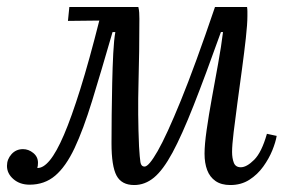

<svg xmlns="http://www.w3.org/2000/svg" viewBox="-24 -520 825 551"><path d="M61 10Q33 10 14.5 -6Q-4 -22 -4 -44Q-4 -63 9 -77.5Q22 -92 42 -92Q58 -92 71.5 -81Q85 -70 85 -53Q85 -48 84.5 -44.5Q84 -41 83 -38Q100 -37 119 -60Q138 -83 159.5 -133Q181 -183 206.5 -264.5Q232 -346 261 -461L171 -460L175 -500H373Q375 -492 375.5 -483.5Q376 -475 376 -466Q376 -373 373.5 -282.5Q371 -192 375 -100Q377 -67 379 -54.5Q381 -42 391 -42Q403 -42 428.5 -86.5Q454 -131 495 -231.5Q536 -332 593 -500H685Q686 -493 686 -487.5Q686 -482 686 -474Q686 -451 681.5 -410.5Q677 -370 670.5 -322Q664 -274 657.5 -226Q651 -178 646.5 -140.5Q642 -103 642 -84Q642 -66 647 -53Q652 -40 667 -40Q684 -40 705.5 -61.5Q727 -83 742 -136L770 -130Q767 -112 757.5 -88.5Q748 -65 731.5 -42Q715 -19 691.5 -4Q668 11 637 11Q611 11 594.5 -0.5Q578 -12 570.5 -32Q563 -52 563 -79Q563 -105 569 -147Q575 -189 584 -238.5Q593 -288 602 -337.5Q611 -387 616 -428H610Q565 -302 531.5 -217Q498 -132 471 -82Q444 -32 418 -10.5Q392 11 361 11Q325 11 310.5 -16Q296 -43 296 -109Q296 -145 296.5 -190Q297 -235 298 -281.5Q299 -328 301 -367Q303 -406 307 -428H299Q266 -314 240.5 -231Q215 -148 190 -95Q165 -42 134.5 -16Q104 10 61 10Z"/></svg>

Font: Lora
Style: Italic
Weight: 400
Italic angle: -3°
Designer: Olga Karpushina, Alexei Vanyashin (Cyrillic)
Foundry: Cyreal
Version: Version 3.008